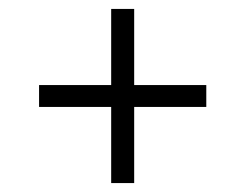

<svg xmlns="http://www.w3.org/2000/svg" viewBox="-20 -595 550 430"><path d="M229 -185V-355.5H67.5V-404.5H229V-575H280.5V-404.5H442V-355.5H280.5V-185Z"/></svg>

Font: Encode Sans Condensed Condensed Light
Style: Regular
Weight: 300
Width: 3
Designer: Multiple Designers
Foundry: Impallari Type
Version: Version 3.000; ttfautohint (v1.8.3) -l 8 -r 50 -G 200 -x 14 